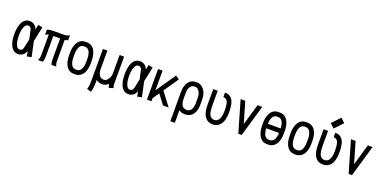

<svg xmlns="http://www.w3.org/2000/svg" viewBox="-11 -1759 5876 2945"><g transform="rotate(20 2926.5 -286.5)"><path d="M365.7 -252 418 -7.8 346.7 7.8 328.6 -77.1Q315.9 -32.2 282.5 -6.3Q249 19.5 200.7 19.5Q166.5 19.5 139.6 3.2Q112.8 -13.2 95.7 -39.6Q78.6 -65.9 67.4 -101.8Q56.2 -137.7 51.8 -174.3Q47.4 -210.9 47.4 -250.5Q47.4 -290 51.8 -326.4Q56.2 -362.8 67.4 -398.7Q78.6 -434.6 95.7 -460.7Q112.8 -486.8 139.6 -502.9Q166.5 -519 200.7 -519Q248 -519 281.5 -493.9Q314.9 -468.8 328.1 -426.3L345.2 -507.8L416.5 -492.2ZM291 -252 259.3 -398.4Q248.5 -445.8 200.7 -445.8Q164.6 -445.8 142.6 -392.1Q120.6 -338.4 120.6 -250.5Q120.6 -161.6 142.6 -107.7Q164.6 -53.7 200.7 -53.7Q248.5 -53.7 258.8 -101.1Z M494.1 -483.4Q534.2 -500 592.8 -500H757.8Q830.1 -500 856.4 -527.8V-442.9Q833 -433.6 804.2 -429.7V-82Q804.2 -39.1 823.2 0H744.1Q731 -40 731 -82V-426.8H619.6V-82Q619.6 -44.4 604 0H524.9Q546.4 -42 546.4 -82V-422.9Q514.6 -417 494.1 -399.4Z M1303.2 -274.4V-229.5Q1303.2 -172.9 1291.7 -128.7Q1280.3 -84.5 1262.9 -58.6Q1245.6 -32.7 1222.2 -16.1Q1198.7 0.5 1177 6.3Q1155.3 12.2 1132.8 12.2H1115.7Q1033.7 12.2 990.7 -55.2Q947.8 -122.6 947.8 -230V-273.9Q947.8 -322.8 957.3 -364.3Q966.8 -405.8 986.3 -439.5Q1005.9 -473.1 1038.8 -492.4Q1071.8 -511.7 1114.7 -511.7H1133.8Q1177.2 -511.7 1210.4 -492.7Q1243.7 -473.6 1263.4 -440.4Q1283.2 -407.2 1293.2 -365.2Q1303.2 -323.2 1303.2 -274.4ZM1133.8 -438.5H1114.7Q1087.9 -438.5 1068.6 -423.6Q1049.3 -408.7 1039.6 -383.3Q1029.8 -357.9 1025.4 -331.1Q1021 -304.2 1021 -273.9V-230Q1021 -199.2 1025.4 -171.6Q1029.8 -144 1039.8 -117.9Q1049.8 -91.8 1069.3 -76.4Q1088.9 -61 1115.7 -61H1132.8Q1155.3 -61 1172.6 -71Q1189.9 -81.1 1200.7 -97.4Q1211.4 -113.8 1218 -136.2Q1224.6 -158.7 1227.3 -181.4Q1230 -204.1 1230 -229.5V-274.4Q1230 -298.3 1227.5 -320.3Q1225.1 -342.3 1218.3 -364.3Q1211.4 -386.2 1200.9 -402.3Q1190.4 -418.5 1173.3 -428.5Q1156.2 -438.5 1133.8 -438.5Z M1675.3 -29.3Q1631.3 12.2 1580.1 12.2H1571.3Q1517.6 12.2 1476.1 -20V12.2Q1476.1 68.8 1472.2 102.8Q1468.3 136.7 1454.1 181.2L1384.8 158.7Q1396.5 122.6 1399.7 94Q1402.8 65.4 1402.8 12.2V-500H1476.1V-193.8Q1476.1 -138.7 1500.7 -99.9Q1525.4 -61 1571.3 -61H1580.1Q1604 -61 1626.7 -83.7Q1649.4 -106.4 1662.4 -137.2Q1675.3 -168 1675.3 -193.8V-500H1748.5V-48.3Q1748.5 -39.1 1749.8 -31.7Q1751 -24.4 1752.2 -20.3Q1753.4 -16.1 1756.6 -7.3Q1759.8 1.5 1761.7 8.3L1691.4 30.8Q1689.5 24.4 1686.3 14.9Q1683.1 5.4 1681.4 0Q1679.7 -5.4 1677.7 -13.2Q1675.8 -21 1675.3 -29.3Z M2166.5 -252 2218.8 -7.8 2147.5 7.8 2129.4 -77.1Q2116.7 -32.2 2083.3 -6.3Q2049.8 19.5 2001.5 19.5Q1967.3 19.5 1940.4 3.2Q1913.6 -13.2 1896.5 -39.6Q1879.4 -65.9 1868.2 -101.8Q1856.9 -137.7 1852.5 -174.3Q1848.1 -210.9 1848.1 -250.5Q1848.1 -290 1852.5 -326.4Q1856.9 -362.8 1868.2 -398.7Q1879.4 -434.6 1896.5 -460.7Q1913.6 -486.8 1940.4 -502.9Q1967.3 -519 2001.5 -519Q2048.8 -519 2082.3 -493.9Q2115.7 -468.8 2128.9 -426.3L2146 -507.8L2217.3 -492.2ZM2091.8 -252 2060.1 -398.4Q2049.3 -445.8 2001.5 -445.8Q1965.3 -445.8 1943.4 -392.1Q1921.4 -338.4 1921.4 -250.5Q1921.4 -161.6 1943.4 -107.7Q1965.3 -53.7 2001.5 -53.7Q2049.3 -53.7 2059.6 -101.1Z M2376.5 0H2303.2V-500H2376.5V-179.2L2596.7 -500L2657.2 -458.5L2492.2 -218.8L2657.7 0H2565.9L2448.2 -154.8L2376.5 -50.3Z M3025.9 -208.5V-291.5Q3025.9 -357.4 2998 -398.2Q2970.2 -439 2930.7 -439H2921.9Q2894.5 -439 2875 -426Q2855.5 -413.1 2845.5 -390.9Q2835.4 -368.7 2831.1 -344.2Q2826.7 -319.8 2826.7 -291.5V-208.5Q2826.7 -180.2 2831.1 -156Q2835.4 -131.8 2845.5 -109.4Q2855.5 -86.9 2875 -74Q2894.5 -61 2921.9 -61H2930.7Q2958 -61 2977.5 -74Q2997.1 -86.9 3007.1 -109.4Q3017.1 -131.8 3021.5 -156Q3025.9 -180.2 3025.9 -208.5ZM2930.7 12.2H2921.9Q2866.2 12.2 2826.7 -18.1V188H2753.4V-291.5Q2753.4 -392.6 2797.6 -452.4Q2841.8 -512.2 2921.9 -512.2H2930.7Q3002.9 -512.2 3051 -450Q3099.1 -387.7 3099.1 -291.5V-208.5Q3099.1 -145 3081.3 -96.2Q3063.5 -47.4 3024.7 -17.6Q2985.8 12.2 2930.7 12.2Z M3554.2 -250.5Q3554.2 -204.1 3548.1 -165.5Q3542 -127 3531.7 -100.1Q3521.5 -73.2 3506.6 -52.7Q3491.7 -32.2 3476.3 -20.3Q3460.9 -8.3 3442.6 -0.7Q3424.3 6.8 3408.7 9.5Q3393.1 12.2 3376.5 12.2Q3294.9 12.2 3249.3 -51.5Q3203.6 -115.2 3203.6 -250.5V-500H3276.9V-250.5Q3276.9 -149.4 3302.2 -105.2Q3327.6 -61 3376.5 -61Q3481 -61 3481 -250.5Q3481 -356 3460 -397.2Q3439 -438.5 3391.1 -438.5V-511.7Q3424.3 -511.7 3450.4 -502.2Q3476.6 -492.7 3494.1 -474.6Q3511.7 -456.5 3523.7 -433.3Q3535.6 -410.2 3542.2 -379.4Q3548.8 -348.6 3551.5 -318.1Q3554.2 -287.6 3554.2 -250.5Z M3799.3 12.2 3650.4 -500H3726.6L3826.7 -155.8L3926.8 -500H4003.4L3854 12.2Z M4380.9 -213.4H4172.9Q4173.8 -190.4 4177 -169.9Q4180.2 -149.4 4187.3 -128.9Q4194.3 -108.4 4204.3 -93.8Q4214.4 -79.1 4230.5 -70.1Q4246.6 -61 4267.1 -61H4284.2Q4310.1 -61 4329.1 -74Q4348.1 -86.9 4358.9 -109.6Q4369.6 -132.3 4374.8 -157.7Q4379.9 -183.1 4380.9 -213.4ZM4454.6 -274.4V-229.5Q4454.6 -172.9 4443.1 -128.7Q4431.6 -84.5 4414.3 -58.6Q4397 -32.7 4373.5 -16.1Q4350.1 0.5 4328.4 6.3Q4306.6 12.2 4284.2 12.2H4267.1Q4185.1 12.2 4142.1 -55.2Q4099.1 -122.6 4099.1 -230V-273.9Q4099.1 -322.8 4108.6 -364.3Q4118.2 -405.8 4137.7 -439.5Q4157.2 -473.1 4190.2 -492.4Q4223.1 -511.7 4266.1 -511.7H4285.2Q4328.6 -511.7 4361.8 -492.7Q4395 -473.6 4414.8 -440.4Q4434.6 -407.2 4444.6 -365.2Q4454.6 -323.2 4454.6 -274.4ZM4285.2 -438.5H4266.1Q4240.7 -438.5 4222.2 -425Q4203.6 -411.6 4193.4 -388.7Q4183.1 -365.7 4178.2 -340.6Q4173.3 -315.4 4172.4 -286.6H4380.9Q4379.9 -315.9 4375 -341.1Q4370.1 -366.2 4359.9 -389.2Q4349.6 -412.1 4330.3 -425.3Q4311 -438.5 4285.2 -438.5Z M4904.8 -274.4V-229.5Q4904.8 -172.9 4893.3 -128.7Q4881.8 -84.5 4864.5 -58.6Q4847.2 -32.7 4823.7 -16.1Q4800.3 0.5 4778.6 6.3Q4756.8 12.2 4734.4 12.2H4717.3Q4635.3 12.2 4592.3 -55.2Q4549.3 -122.6 4549.3 -230V-273.9Q4549.3 -322.8 4558.8 -364.3Q4568.4 -405.8 4587.9 -439.5Q4607.4 -473.1 4640.4 -492.4Q4673.3 -511.7 4716.3 -511.7H4735.4Q4778.8 -511.7 4812 -492.7Q4845.2 -473.6 4865 -440.4Q4884.8 -407.2 4894.8 -365.2Q4904.8 -323.2 4904.8 -274.4ZM4735.4 -438.5H4716.3Q4689.5 -438.5 4670.2 -423.6Q4650.9 -408.7 4641.1 -383.3Q4631.3 -357.9 4627 -331.1Q4622.6 -304.2 4622.6 -273.9V-230Q4622.6 -199.2 4627 -171.6Q4631.3 -144 4641.4 -117.9Q4651.4 -91.8 4670.9 -76.4Q4690.4 -61 4717.3 -61H4734.4Q4756.8 -61 4774.2 -71Q4791.5 -81.1 4802.2 -97.4Q4813 -113.8 4819.6 -136.2Q4826.2 -158.7 4828.9 -181.4Q4831.5 -204.1 4831.5 -229.5V-274.4Q4831.5 -298.3 4829.1 -320.3Q4826.7 -342.3 4819.8 -364.3Q4813 -386.2 4802.5 -402.3Q4792 -418.5 4774.9 -428.5Q4757.8 -438.5 4735.4 -438.5Z M5144 -562 5075.7 -627.9 5201.7 -760.7 5270 -694.8ZM5355 -250.5Q5355 -204.1 5348.9 -165.5Q5342.8 -127 5332.5 -100.1Q5322.3 -73.2 5307.4 -52.7Q5292.5 -32.2 5277.1 -20.3Q5261.7 -8.3 5243.4 -0.7Q5225.1 6.8 5209.5 9.5Q5193.8 12.2 5177.2 12.2Q5095.7 12.2 5050 -51.5Q5004.4 -115.2 5004.4 -250.5V-500H5077.6V-250.5Q5077.6 -149.4 5103 -105.2Q5128.4 -61 5177.2 -61Q5281.7 -61 5281.7 -250.5Q5281.7 -356 5260.7 -397.2Q5239.7 -438.5 5191.9 -438.5V-511.7Q5225.1 -511.7 5251.2 -502.2Q5277.3 -492.7 5294.9 -474.6Q5312.5 -456.5 5324.5 -433.3Q5336.4 -410.2 5343 -379.4Q5349.6 -348.6 5352.3 -318.1Q5355 -287.6 5355 -250.5Z M5600.1 12.2 5451.2 -500H5527.3L5627.4 -155.8L5727.5 -500H5804.2L5654.8 12.2Z"/></g></svg>

Font: Anka/Coder Narrow
Style: Regular
Weight: 400
Width: 3
Monospace: yes
Version: Version 001.100